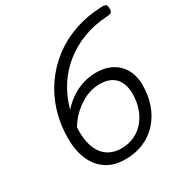

<svg xmlns="http://www.w3.org/2000/svg" viewBox="-223 -1151 1275 1339"><g transform="rotate(-30 414.5 -482.0)"><path d="M401 20Q310 20 248.5 -21.5Q187 -63 156 -136Q125 -209 125 -305Q125 -417 155.5 -517.5Q186 -618 244 -701.5Q302 -785 383 -847Q464 -909 566 -944.5Q668 -980 785 -984Q805 -985 816.5 -980.5Q828 -976 829 -953Q831 -926 822 -917.5Q813 -909 789 -908Q682 -902 593.5 -868.5Q505 -835 435 -779.5Q365 -724 316.5 -650Q268 -576 242.5 -489.5Q217 -403 217 -308Q217 -251 229.5 -205.5Q242 -160 266.5 -127.5Q291 -95 328.5 -77.5Q366 -60 415 -60Q473 -60 520.5 -82.5Q568 -105 601.5 -145Q635 -185 653 -238.5Q671 -292 671 -354Q671 -402 654 -441Q637 -480 600.5 -502.5Q564 -525 506 -525Q466 -525 428.5 -514Q391 -503 357 -482.5Q323 -462 294 -436Q265 -410 242.5 -379.5Q220 -349 203 -317L178 -391Q208 -441 245.5 -481Q283 -521 326.5 -549Q370 -577 419.5 -592Q469 -607 523 -607Q582 -607 627 -588.5Q672 -570 702 -538Q732 -506 747 -463.5Q762 -421 762 -372Q762 -287 737 -216Q712 -145 665 -92Q618 -39 551.5 -9.5Q485 20 401 20Z"/></g></svg>

Font: Playwrite NO
Style: Regular
Weight: 400
Designer: Veronika Burian, José Scaglione
Foundry: TypeTogether
Version: Version 1.002